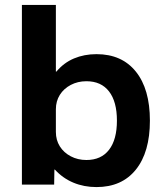

<svg xmlns="http://www.w3.org/2000/svg" viewBox="-20 -750 665 780"><path d="M372 10Q321 10 278 -8Q235 -26 203 -61H201L200 0H69V-730H207V-459H209Q239 -495 280.5 -512.5Q322 -530 372 -530Q475 -530 532 -459Q589 -388 589 -260Q589 -132 532 -61Q475 10 372 10ZM331 -100Q391 -100 423 -141.5Q455 -183 455 -260Q455 -337 423 -378.5Q391 -420 331 -420Q296 -420 267.5 -405Q239 -390 223 -364.5Q207 -339 207 -306V-214Q207 -181 223 -155.5Q239 -130 267.5 -115Q296 -100 331 -100Z"/></svg>

Font: M PLUS 2
Style: Bold
Weight: 700
Designer: Coji Morishita
Foundry: UNDERFOREST DESIGN
Version: Version 1.001